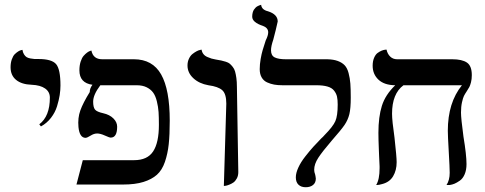

<svg xmlns="http://www.w3.org/2000/svg" viewBox="-20 -766 2013 797"><path d="M149.9 -241.2 143.1 -250Q187 -283.2 187 -360.8Q187 -384.8 167.2 -398.7Q147.5 -412.6 111.8 -414.1Q69.8 -415.5 46.9 -434.3Q23.9 -453.1 23.9 -486.8Q23.9 -505.4 29.1 -519.8Q34.2 -534.2 41.5 -541.3Q48.8 -548.3 55.9 -552.7Q63 -557.1 68.4 -558.1L73.2 -559.1Q74.7 -548.3 79.6 -540.5Q84.5 -532.7 90.1 -529.1Q95.7 -525.4 106 -523.4Q116.2 -521.5 122.3 -521.2Q128.4 -521 140.1 -521Q194.8 -521 212.9 -499.8Q231 -478.5 231 -411.1Q231 -392.1 227.8 -371.3Q224.6 -350.6 216.8 -325Q209 -299.3 191.7 -276.9Q174.3 -254.4 149.9 -241.2Z M639.6 -248Q639.6 -279.3 638.2 -301Q636.7 -322.8 631.1 -345.5Q625.5 -368.2 615.7 -381.6Q606 -395 588.9 -403.6Q571.8 -412.1 547.4 -412.1H396.5Q366.7 -372.6 366.7 -344.2Q366.7 -320.8 374.3 -311.3Q381.8 -301.8 408.7 -295.9Q435.1 -290 450.7 -274.4Q466.3 -258.8 466.3 -240.2Q466.3 -194.8 439.5 -194.8Q434.1 -194.8 415.3 -203.4Q396.5 -211.9 383.3 -211.9Q370.1 -211.9 356.2 -203.1Q342.3 -194.3 335.4 -193.8Q310.1 -193.8 305.7 -238.8Q302.2 -276.4 313.5 -307.6Q324.7 -338.9 352.5 -383.8Q352.5 -399.4 363.8 -414.1Q309.6 -421.4 309.6 -474.1Q309.6 -494.1 314.7 -510Q319.8 -525.9 327.1 -534.2Q334.5 -542.5 341.8 -547.9Q349.1 -553.2 354.5 -554.7L359.4 -556.2Q366.7 -520 404.3 -520H535.6Q613.3 -520 648.9 -457Q684.6 -394 684.6 -265.1Q684.6 -206.5 680.4 -167.5Q676.3 -128.4 664.6 -94Q652.8 -59.6 631.3 -40.5Q609.9 -21.5 575.4 -10.7Q541 0 490.7 0H297.4L323.7 -101.1H536.6Q591.8 -101.1 615.7 -137.5Q639.6 -173.8 639.6 -248Z M909.2 5.9 919.4 -335.9Q919.4 -376.5 902.6 -391.6Q885.7 -406.7 845.2 -412.1Q806.6 -418.9 782.5 -441.4Q758.3 -463.9 758.3 -494.1Q758.3 -509.8 764.4 -522.5Q770.5 -535.2 778.8 -541.7Q787.1 -548.3 795.7 -553Q804.2 -557.6 810.5 -558.6L816.4 -560.1Q818.4 -549.3 824.5 -541.5Q830.6 -533.7 841.1 -529.3Q851.6 -524.9 857.9 -522.9Q864.3 -521 875.5 -519Q890.1 -516.6 898.2 -514.9Q906.2 -513.2 917.2 -509.8Q928.2 -506.3 933.8 -501.5Q939.5 -496.6 946 -488.5Q952.6 -480.5 955.8 -469.2Q959 -458 961.2 -442.1Q963.4 -426.3 963.4 -405.8Q963.9 -370.6 966.3 -227.8Q968.8 -85 969.2 -51.8Q969.2 -36.6 963.1 -25.4Q957 -14.2 949 -8.5Q940.9 -2.9 931.4 0.7Q921.9 4.4 916.7 5.1Q911.6 5.9 909.2 5.9Z M1105 -557.1Q1105 -535.2 1120.6 -527.6Q1136.2 -520 1166 -520H1327.1H1337.9Q1364.3 -519.5 1382.1 -512.9Q1399.9 -506.3 1410.6 -495.1Q1421.4 -483.9 1427 -462.6Q1432.6 -441.4 1434.3 -419.2Q1436 -397 1436 -360.8Q1436 -315.9 1430.2 -292Q1424.3 -268.1 1410.2 -247.3Q1396 -226.6 1356.9 -182.1Q1318.4 -137.2 1301.3 -111.1Q1284.2 -85 1284.2 -61Q1284.2 -51.8 1288.1 -42Q1288.1 -41.5 1289.6 -34.9Q1291 -28.3 1291 -24.9Q1291 -7.3 1279.3 2Q1267.6 11.2 1249 11.2Q1230 11.2 1219 0.7Q1208 -9.8 1208 -29.8Q1208 -47.9 1218.3 -70.3Q1228.5 -92.8 1247.3 -116.7Q1266.1 -140.6 1280 -156Q1293.9 -171.4 1313 -190.9Q1321.3 -198.2 1327.1 -205.1Q1362.3 -240.7 1372.1 -263.2Q1381.8 -285.6 1381.8 -332Q1381.8 -352.1 1378.9 -365Q1376 -377.9 1366.9 -389.6Q1357.9 -401.4 1339.6 -406.7Q1321.3 -412.1 1293 -412.1H1152.8Q1133.3 -412.1 1118.2 -414.8Q1103 -417.5 1088.6 -424.1Q1074.2 -430.7 1066.2 -444.6Q1058.1 -458.5 1058.1 -479Q1058.1 -499 1062 -521.2Q1065.9 -543.5 1070.3 -557.9Q1074.7 -572.3 1083 -598.1Q1093.3 -618.7 1093.3 -631.8Q1093.3 -649.9 1072.3 -658.2Q1026.9 -672.9 1026.9 -696.8Q1026.9 -705.6 1028.8 -713.1Q1030.8 -720.7 1033.9 -725.6Q1037.1 -730.5 1040.8 -734.1Q1044.4 -737.8 1048.6 -740Q1052.7 -742.2 1055.7 -743.4Q1058.6 -744.6 1061 -745.1L1064 -746.1Q1065.9 -725.6 1092.3 -719.2Q1132.8 -706.5 1132.8 -676.8Q1132.8 -674.3 1124.5 -640.9Q1116.2 -607.4 1114.3 -601.1Q1105 -574.2 1105 -557.1Z M1903.8 -199.2Q1916.5 -123 1916.5 -85Q1916.5 -60.5 1908.9 -42.7Q1901.4 -24.9 1888.7 -16.1Q1876 -7.3 1866.5 -3.4Q1856.9 0.5 1846.7 2H1833.5Q1846.7 -18.1 1846.7 -48.8Q1846.7 -69.8 1842.8 -136.2Q1838.9 -202.6 1838.9 -223.1Q1838.9 -339.8 1897.5 -412.1H1654.8Q1607.4 -377 1607.4 -293.9Q1607.4 -265.6 1617.7 -193.8Q1626.5 -114.7 1626.5 -92.8Q1626.5 -59.1 1611.8 -34.4Q1597.2 -9.8 1566.4 -2Q1560.1 0 1554 1Q1547.9 2 1544.4 2H1541.5Q1555.7 -21 1555.7 -67.9V-75.2Q1555.7 -85.9 1553.7 -118.2Q1553.7 -122.6 1553.2 -130.9Q1552.7 -139.2 1552.7 -143.1Q1550.8 -189 1550.8 -214.8Q1550.8 -280.8 1565.2 -326.7Q1579.6 -372.6 1620.6 -412.1Q1575.2 -412.6 1551 -435.3Q1526.9 -458 1526.9 -493.2Q1526.9 -511.7 1532.7 -525.6Q1538.6 -539.6 1547.1 -545.9Q1555.7 -552.2 1564.2 -555.7Q1572.8 -559.1 1578.6 -559.6L1584.5 -560.1Q1588.4 -542 1599.9 -531Q1611.3 -520 1628.4 -520H1857.4Q1897.9 -520 1918.2 -506.3Q1938.5 -492.7 1938.5 -454.1Q1938.5 -437.5 1935.1 -424.3Q1931.6 -411.1 1928.2 -404.8Q1924.8 -398.4 1917.5 -387.2Q1909.7 -375.5 1905.8 -367.7Q1901.9 -359.9 1897.7 -341.3Q1893.6 -322.8 1893.6 -298.8Q1893.6 -274.9 1903.8 -199.2Z"/></svg>

Font: Common Serif News
Style: Regular
Weight: 450
Designer: Philipp H. Poll, Khaled Hosny
Foundry: Stefan Peev, Context Ltd.
Version: Version 1.026